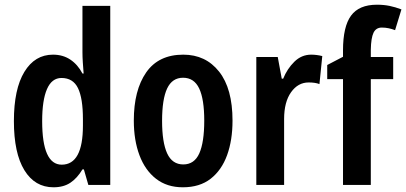

<svg xmlns="http://www.w3.org/2000/svg" viewBox="-20 -785 1724 815"><path d="M207 10Q128 10 83.5 -62.5Q39 -135 39 -271Q39 -407 83.5 -480Q128 -553 205 -553Q247 -553 278.5 -532Q310 -511 330 -473H335Q333 -497 331.5 -520.5Q330 -544 330 -563V-760H448V0H355L336 -66H330Q308 -29 279 -9.5Q250 10 207 10ZM242 -86Q332 -86 332 -252V-279Q332 -368 311 -411Q290 -454 241 -454Q200 -454 179.5 -407Q159 -360 159 -271Q159 -86 242 -86Z M967 -273Q967 -190 944 -126.5Q921 -63 874.5 -26.5Q828 10 756 10Q689 10 642.5 -26Q596 -62 572 -126Q548 -190 548 -273Q548 -402 600.5 -477.5Q653 -553 758 -553Q853 -553 910 -481Q967 -409 967 -273ZM668 -272Q668 -181 689.5 -134Q711 -87 758 -87Q805 -87 826 -134Q847 -181 847 -273Q847 -364 825.5 -409.5Q804 -455 757 -455Q711 -455 689.5 -409.5Q668 -364 668 -272Z M1301 -553Q1324 -553 1348 -547L1336 -428Q1319 -435 1290 -435Q1245 -435 1215.5 -393.5Q1186 -352 1186 -280V0H1068V-543H1159L1176 -451H1182Q1199 -493 1229.5 -523Q1260 -553 1301 -553Z M1649 -449H1554V0H1436V-449H1369V-509L1436 -544V-571Q1436 -672 1470 -718.5Q1504 -765 1580 -765Q1609 -765 1633.5 -760Q1658 -755 1684 -745L1657 -657Q1644 -662 1630 -665Q1616 -668 1601 -668Q1576 -668 1565.5 -646Q1555 -624 1554 -574V-543H1649Z"/></svg>

Font: Noto Sans Disp Cond SemBd
Style: Regular
Weight: 600
Width: 3
Designer: Monotype Design Team
Foundry: Monotype Imaging Inc.
Version: Version 2.000;GOOG;noto-source:20170915:90ef993387c0; ttfaut